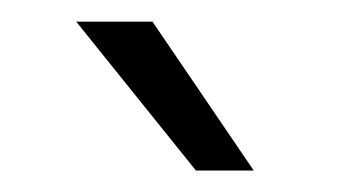

<svg xmlns="http://www.w3.org/2000/svg" viewBox="-20 -770 326 177"><path d="M213.9 -612.8H160.6L50.3 -750H120.6Z"/></svg>

Font: Roboto Condensed Light
Style: Regular
Weight: 300
Designer: Google
Version: Version 2.134; 2016